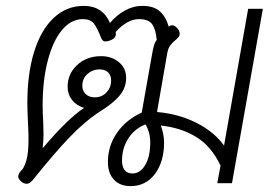

<svg xmlns="http://www.w3.org/2000/svg" viewBox="-20 -623 926 653"><path d="M347 -72Q347 -127 378 -171.5Q409 -216 462 -240L498 -443Q500 -455 503.5 -467.5Q507 -480 513 -487Q510 -523 497.5 -540.5Q485 -558 453 -558Q413 -558 373 -514Q374 -512 374 -507Q374 -493 356 -486Q347 -482 338 -482Q329 -482 324 -494Q311 -528 299 -543Q287 -558 262 -558Q222 -558 191 -521Q160 -484 142.5 -417Q125 -350 125 -264Q125 -241 127 -207L128 -166Q128 -144 125 -120H126Q212 -221 266 -256Q240 -264 225 -283Q210 -302 210 -328Q210 -372 242.5 -402Q275 -432 324 -432Q360 -432 384.5 -411.5Q409 -391 409 -358Q409 -326 388.5 -300Q368 -274 322 -245Q269 -211 215.5 -155Q162 -99 91 -10Q81 2 71 2Q61 2 53 -5Q42 -14 42 -23Q42 -33 55 -46Q62 -53 69.5 -77Q77 -101 77 -152Q77 -171 75 -209Q73 -251 73 -274Q73 -372 96 -446.5Q119 -521 162.5 -562Q206 -603 265 -603Q329 -603 354 -545Q376 -571 404.5 -587Q433 -603 464 -603Q503 -603 523.5 -584.5Q544 -566 554 -532Q559 -537 566 -537Q574 -537 583 -527Q591 -518 591 -508Q591 -501 586.5 -496Q582 -491 576 -486Q566 -478 559 -468.5Q552 -459 549 -443L514 -242Q586 -236 646.5 -206Q707 -176 742 -128L824 -593H874L769 0H719L730 -60Q698 -127 646 -158Q594 -189 527 -196Q538 -166 538 -138Q538 -73 507 -31.5Q476 10 424 10Q388 10 367.5 -12Q347 -34 347 -72ZM358 -349Q358 -367 347.5 -377Q337 -387 318 -387Q295 -387 277.5 -371.5Q260 -356 260 -331Q260 -314 271.5 -303Q283 -292 302 -292Q327 -292 342.5 -309Q358 -326 358 -349ZM491 -138Q491 -172 475 -200Q437 -185 416 -151.5Q395 -118 395 -77Q395 -56 404 -44.5Q413 -33 430 -33Q457 -33 474 -62Q491 -91 491 -138Z"/></svg>

Font: Niramit ExtraLight
Style: Italic
Weight: 200
Italic angle: -10°
Designer: Katatrad Aksorn Co.,Ltd.
Foundry: Cadson Demak Co.,Ltd.
Version: Version 1.000; ttfautohint (v1.6)